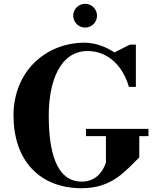

<svg xmlns="http://www.w3.org/2000/svg" viewBox="-20 -986 826 1016"><path d="M367.5 -903C367.5 -868.5 396 -840 430.5 -840C465 -840 493.5 -868.5 493.5 -903C493.5 -937.5 465 -966 430.5 -966C396 -966 367.5 -937.5 367.5 -903ZM435 -304V-265.5H540.5V-125C524.5 -79 488.5 -25 412.5 -25C273.5 -25 238 -193 238 -375C238 -557 299 -716 443 -716C559 -716 634 -626.5 662 -526.5H699V-750H667.5L585.5 -708.5C538 -740.5 481 -760 427 -760C224 -760 51.5 -610 51.5 -375C51.5 -140 186.5 10 412.5 10C575.5 10 645 -84 717 -153V-265.5H765.5V-304Z"/></svg>

Font: Bodoni* 06
Style: Bold
Weight: 700
Version: Version 2.2